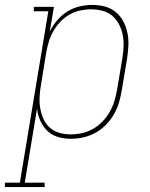

<svg xmlns="http://www.w3.org/2000/svg" viewBox="-91 -558 611 783"><path d="M-71 205V187H-10L106 -512H47V-530H129L112 -430Q125 -455 143 -476Q161 -497 184.5 -511.5Q208 -526 234.5 -532Q261 -538 286 -538Q313 -538 338 -531Q363 -524 382 -508Q401 -492 412.5 -469.5Q424 -447 429 -422Q434 -397 432.5 -370Q431 -343 427 -317L405 -187Q401 -162 393.5 -137.5Q386 -113 372.5 -90Q359 -67 339.5 -47.5Q320 -28 296.5 -15.5Q273 -3 248 2.5Q223 8 198 8Q170 8 145 0.5Q120 -7 102 -24.5Q84 -42 73.5 -65.5Q63 -89 60 -115L10 187H91V205ZM197 -10Q220 -10 243 -15Q266 -20 287.5 -32Q309 -44 326.5 -62Q344 -80 356 -101Q368 -122 375 -144.5Q382 -167 386 -190L408 -320Q412 -344 413 -368Q414 -392 409.5 -415Q405 -438 394.5 -458.5Q384 -479 367 -493.5Q350 -508 327 -514Q304 -520 280 -520Q258 -520 235 -515Q212 -510 191.5 -498Q171 -486 154 -468Q137 -450 125.5 -429Q114 -408 107.5 -386Q101 -364 97 -341L76 -211Q72 -188 70.5 -164Q69 -140 73 -117Q77 -94 86 -73.5Q95 -53 111.5 -38Q128 -23 150.5 -16.5Q173 -10 197 -10Z"/></svg>

Font: Iosevka Slab Thin Oblique
Style: Regular
Weight: 100
Italic angle: -9°
Monospace: yes
Designer: Belleve Invis
Foundry: Belleve Invis
Version: Version 11.1.0; ttfautohint (v1.8.3)